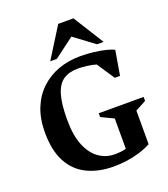

<svg xmlns="http://www.w3.org/2000/svg" viewBox="-153 -947 939 1072"><g transform="rotate(-20 317.0 -411.5)"><path d="M339.6 15.6Q249.6 15.6 182.4 -16.9Q115.1 -49.4 78.1 -117.9Q41 -186.4 41 -294Q41 -375.1 66 -437.2Q91 -499.2 136.3 -541.7Q181.6 -584.2 241.5 -605.9Q301.4 -627.6 371.1 -627.6Q411.2 -627.6 450.7 -622.9Q490.1 -618.1 521.4 -610.4Q552.7 -602.6 568.1 -593.9L543.4 -448.1H512.2L443 -552.1Q422.5 -559 390.6 -563.1Q358.6 -567.1 336.6 -567.1Q284 -567.1 249.7 -544.6Q215.5 -522 198.8 -468.1Q182.1 -414.3 182.1 -318.4Q182.1 -224.5 207.2 -164.4Q232.4 -104.2 274.2 -75.5Q316 -46.7 365.9 -46.7Q386 -46.7 403.1 -48.6Q420.1 -50.5 434.4 -54.6V-234.7L360.4 -270V-292.7H626.9V-269L562.9 -234.7V-35.1Q531 -18 492.9 -6.4Q454.9 5.1 415.6 10.4Q376.2 15.6 339.6 15.6ZM205 -657.9 318.4 -839H408.9L522.2 -657.9H483L363.1 -747.1L244.2 -657.9Z"/></g></svg>

Font: Ancizar Serif Light
Style: Regular
Weight: 300
Designer: Cesar Puertas, Viviana Monsalve, Julian Moncada, Julian Prieto, Jose Castro, Felipe Aragon, Mariel Hernandez, Sara Alarc
Version: Version 8.100